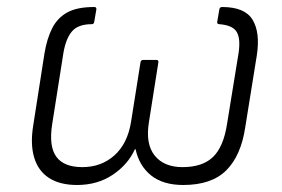

<svg xmlns="http://www.w3.org/2000/svg" viewBox="-20 -516 806 548"><path d="M200 12Q151 12 120 -8Q89 -28 77.5 -66.5Q66 -105 75 -159L107 -364Q114 -406 129 -435.5Q144 -465 172 -480.5Q200 -496 249 -496Q256 -496 255 -489L249 -454Q248 -447 242 -447Q203 -447 185.5 -426.5Q168 -406 161 -365L129 -162Q119 -99 140.5 -69Q162 -39 215 -39Q269 -39 306.5 -72.5Q344 -106 354 -168L381 -338Q382 -345 389 -345H426Q433 -345 432 -338L405 -167Q395 -105 421.5 -72Q448 -39 501 -39Q558 -39 588 -68Q618 -97 628 -162L661 -365Q667 -406 655.5 -425Q644 -444 606 -447Q599 -447 600 -454L606 -489Q607 -496 614 -496Q679 -496 701 -459.5Q723 -423 713 -358L680 -153Q668 -72 626 -30Q584 12 503 12Q445 12 411 -15.5Q377 -43 367 -90H365Q345 -46 301.5 -17Q258 12 200 12Z"/></svg>

Font: Sofia Sans Light
Style: Italic
Weight: 300
Italic angle: -9°
Version: Version 4.100-B